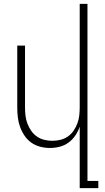

<svg xmlns="http://www.w3.org/2000/svg" viewBox="-20 -755 540 990"><path d="M391 215V-102Q383 -78 368.5 -56.5Q354 -35 333.5 -20Q313 -5 288 1.5Q263 8 237 8Q212 8 187 1.5Q162 -5 141.5 -19.5Q121 -34 106.5 -55.5Q92 -77 83.5 -100.5Q75 -124 72 -149.5Q69 -175 69 -200V-520H109V-200Q109 -179 111.5 -158Q114 -137 121.5 -117.5Q129 -98 141 -80.5Q153 -63 170.5 -51Q188 -39 208.5 -34Q229 -29 250 -29Q271 -29 291.5 -34Q312 -39 329.5 -51Q347 -63 359 -80.5Q371 -98 378.5 -117.5Q386 -137 388.5 -158Q391 -179 391 -200V-735H431V178H487V215Z"/></svg>

Font: Iosevka Extralight
Style: Regular
Weight: 200
Monospace: yes
Designer: Belleve Invis
Foundry: Belleve Invis
Version: Version 32.0.1; ttfautohint (v1.8.4)